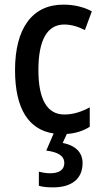

<svg xmlns="http://www.w3.org/2000/svg" viewBox="-20 -570 441 830"><path d="M337 135C337 87 304 58 251 48L269 9C305 7 340 -4 368 -22V-106C333 -87 297 -75 258 -75C184 -75 146 -140 146 -267C146 -397 184 -464 258 -464C287 -464 318 -455 347 -440L377 -521C344 -539 302 -550 254 -550C119 -550 45 -447 45 -267C45 -98 105 -9 212 7L180 81C228 87 258 102 258 135C258 163 237 179 197 179C180 179 163 176 148 172V233C163 238 184 240 210 240C291 240 337 202 337 135Z"/></svg>

Font: Noto Sans Myanmar UI Condensed Medium
Style: Regular
Weight: 500
Width: 3
Designer: Monotype Design Team
Foundry: Monotype Imaging Inc.
Version: Version 2.103